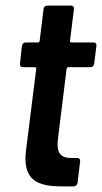

<svg xmlns="http://www.w3.org/2000/svg" viewBox="-20 -662 363 683"><path d="M315 -435 323 -499C324 -506 320 -511 313 -511H233C231 -511 229 -513 229 -516L243 -630C244 -637 240 -642 233 -642H148C141 -642 135 -637 135 -630L121 -516C120 -513 118 -511 115 -511H71C65 -511 59 -506 58 -499L51 -435C50 -428 54 -423 61 -423H104C107 -423 109 -421 109 -418L72 -123C61 -20 114 1 201 1H243C250 0 255 -5 256 -12L265 -88C266 -95 262 -100 255 -100H237C197 -99 180 -116 186 -167L217 -418C218 -421 220 -423 223 -423H302C309 -423 314 -428 315 -435Z"/></svg>

Font: Barlow Semi Condensed SemiBold
Style: Italic
Weight: 600
Width: 4
Italic angle: -7°
Designer: Jeremy Tribby
Foundry: Tribby Type
Version: Version 1.422;hotconv 1.0.109;makeotfexe 2.5.65596